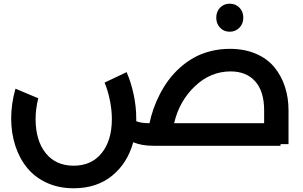

<svg xmlns="http://www.w3.org/2000/svg" viewBox="-20 -782 1627 1030"><path d="M1211.9 -611.8Q1181.2 -611.8 1160.6 -633.3Q1140.1 -654.8 1140.1 -687Q1140.1 -719.7 1160.6 -741Q1181.2 -762.2 1211.9 -762.2Q1243.7 -762.2 1264.4 -741Q1285.2 -719.7 1285.2 -687Q1285.2 -654.8 1264.2 -633.3Q1243.2 -611.8 1211.9 -611.8ZM1527.8 -189.9V-8.8H1484.9V0H801.8Q739.7 0 694.8 -19Q663.6 93.8 581.1 160.9Q498.5 228 375 228Q295.9 228 231.9 199Q168 169.9 126.2 119.1Q84.5 68.4 62.3 0.2Q40 -67.9 40 -147Q40 -225.6 63 -306.2L185.1 -254.9Q170.9 -195.3 170.9 -145Q170.9 -28.3 225.1 39.3Q279.3 106.9 375 106.9Q470.7 106.9 525.4 39.3Q580.1 -28.3 580.1 -144Q580.1 -190.9 569.6 -243.4Q559.1 -295.9 541 -338.9L659.2 -395Q682.6 -341.8 696.8 -276.1Q710.9 -210.4 710.9 -147V-131.8Q735.8 -121.1 782.2 -121.1Q790 -159.7 803.5 -198.2Q816.9 -236.8 837.4 -276.6Q857.9 -316.4 883.8 -351.6Q909.7 -386.7 944.3 -418Q979 -449.2 1018.6 -471.7Q1058.1 -494.1 1108.2 -507.1Q1158.2 -520 1212.9 -520Q1291.5 -520 1352.8 -493.7Q1414.1 -467.3 1451.7 -421.4Q1489.3 -375.5 1508.5 -316.9Q1527.8 -258.3 1527.8 -189.9ZM1216.8 -398.9Q1109.9 -398.9 1025.9 -319.6Q941.9 -240.2 914.1 -121.1H1397V-189.9Q1397 -291.5 1349.4 -345.2Q1301.8 -398.9 1216.8 -398.9Z"/></svg>

Font: Montserrat-Arabic Medium
Style: Regular
Weight: 500
Designer: Mohamed Gaber
Foundry: Kief Type Foundry
Version: Version 5.008;PS 005.008;hotconv 1.0.88;makeotf.lib2.5.64775